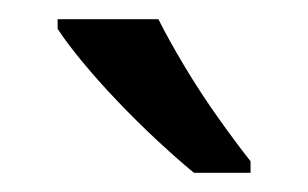

<svg xmlns="http://www.w3.org/2000/svg" viewBox="-20 -786 321 200"><path d="M145 -766Q156 -744 172.5 -716.5Q189 -689 207.5 -663Q226 -637 241 -618V-606H182Q165 -620 144 -639.5Q123 -659 102.5 -680.5Q82 -702 65.5 -722Q49 -742 40 -756V-766Z"/></svg>

Font: gurmukhi15
Style: Book
Weight: 400
Designer: Jelle Bosma - Monotype Design Team
Foundry: Monotype Imaging Inc.
Version: Version 2.003